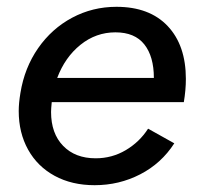

<svg xmlns="http://www.w3.org/2000/svg" viewBox="-20 -532 590 564"><path d="M35 -206Q35 -229 40 -259Q52 -333 92 -390.5Q132 -448 192 -480Q252 -512 322 -512Q419 -512 472.5 -455.5Q526 -399 526 -300Q526 -268 520 -232H132Q130 -212 130 -203Q130 -140 165.5 -103.5Q201 -67 261 -67Q309 -67 349.5 -91Q390 -115 415 -154L492 -111Q454 -52 392 -20Q330 12 258 12Q191 12 140.5 -15.5Q90 -43 62.5 -92.5Q35 -142 35 -206ZM432 -303Q432 -366 404 -401.5Q376 -437 319 -437Q262 -437 216.5 -400.5Q171 -364 148 -303Z"/></svg>

Font: Oak Sans Medium
Style: Italic
Weight: 500
Italic angle: -9.49998°
Foundry: Erik Kennedy, Walven
Version: Version 1.000